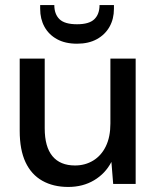

<svg xmlns="http://www.w3.org/2000/svg" viewBox="-20 -728 625 760"><path d="M250 12Q191 12 147.5 -12.5Q104 -37 81 -86Q58 -135 58 -210V-496H157V-220Q157 -147 187.5 -110Q218 -73 277 -73Q317 -73 349 -92.5Q381 -112 399 -149Q417 -186 417 -239V-496H517V0H428L421 -87Q397 -41 352.5 -14.5Q308 12 250 12ZM285 -555Q238 -555 205.5 -573Q173 -591 156 -622Q139 -653 139 -693V-708H195Q195 -672 215.5 -652Q236 -632 285 -632Q333 -632 353.5 -652Q374 -672 374 -708H431V-693Q431 -653 413.5 -622Q396 -591 363.5 -573Q331 -555 285 -555Z"/></svg>

Font: DM Sans 24pt Medium
Style: Regular
Weight: 500
Designer: Colophon Foundry, Jonny Pinhorn
Foundry: Colophon Foundry
Version: Version 4.004;gftools[0.9.30]